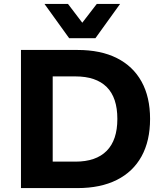

<svg xmlns="http://www.w3.org/2000/svg" viewBox="-20 -960 849 980"><path d="M87 0V-705H376Q494 -705 576.5 -663.5Q659 -622 702.5 -543.5Q746 -465 746 -353Q746 -241 702.5 -162Q659 -83 576 -41.5Q493 0 376 0ZM249 -135H365Q470 -135 524.5 -190Q579 -245 579 -353Q579 -462 524.5 -516Q470 -570 365 -570H249ZM333 -765 207 -940H327L400 -844L474 -940H593L467 -765Z"/></svg>

Font: Nunito Sans 8pt ExtraBold
Style: Regular
Weight: 800
Version: Version 3.101;gftools[0.9.27]